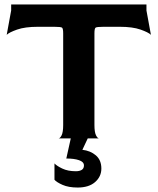

<svg xmlns="http://www.w3.org/2000/svg" viewBox="-20 -620 706 860"><path d="M242 0Q249 0 256 -14Q263 -28 263 -60V-470Q263 -492 258 -496Q253 -500 223 -500H150Q92 -500 56.5 -487.5Q21 -475 10 -464L30 -573V-600H636V-573L656 -464Q645 -475 609.5 -487.5Q574 -500 516 -500H444Q413 -500 408 -496Q403 -492 403 -470V-60Q403 -28 410 -14Q417 0 424 0ZM328 220Q287 220 260 208Q233 196 224 185V112Q234 123 259 135Q284 147 320 147Q336 147 346 141Q356 135 356 121Q356 105 334 97.5Q312 90 277 90L297 0H373L349 51Q385 55 409.5 76Q434 97 434 135Q434 171 406 195.5Q378 220 328 220Z"/></svg>

Font: Red Rose SemiBold
Style: Regular
Weight: 600
Designer: Jaikishan Patel
Version: Version 2.000